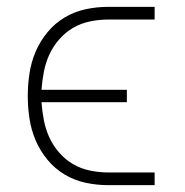

<svg xmlns="http://www.w3.org/2000/svg" viewBox="-20 -540 540 560"><path d="M295 0Q262 0 229.5 -7Q197 -14 168.5 -31Q140 -48 118.5 -74Q97 -100 84 -130.5Q71 -161 66 -194Q61 -227 61 -260Q61 -293 66 -326Q71 -359 84 -389.5Q97 -420 118.5 -446Q140 -472 168.5 -489Q197 -506 229.5 -513Q262 -520 295 -520H431V-483H295Q269 -483 242.5 -477.5Q216 -472 193.5 -459Q171 -446 153 -425.5Q135 -405 124 -381Q113 -357 108 -331Q103 -305 101 -278H350V-242H101Q103 -215 108 -189Q113 -163 124 -139Q135 -115 153 -94.5Q171 -74 193.5 -61Q216 -48 242.5 -42.5Q269 -37 295 -37H431V0Z"/></svg>

Font: Iosevka SS18 Extralight
Style: Regular
Weight: 200
Monospace: yes
Designer: Belleve Invis
Foundry: Belleve Invis
Version: Version 25.1.1; ttfautohint (v1.8.4)